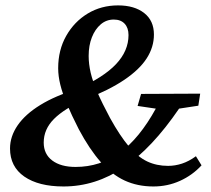

<svg xmlns="http://www.w3.org/2000/svg" viewBox="-20 -672 771 701"><path d="M211.9 8.8Q121.1 8.8 68.8 -27.3Q16.6 -63.5 16.6 -129.9Q16.6 -173.8 44.4 -214.4Q72.3 -254.9 127 -288.6Q181.6 -322.3 261.7 -346.7Q358.4 -389.6 403.8 -438Q449.2 -486.3 449.2 -543.9Q449.2 -570.3 435.1 -585.4Q420.9 -600.6 395.5 -600.6Q368.2 -600.6 347.7 -583Q327.1 -565.4 315.4 -535.6Q303.7 -505.9 303.7 -467.8Q303.7 -438.5 311 -406.7Q318.4 -375 335.4 -335.4Q352.5 -295.9 381.8 -241.2Q418 -175.8 450.7 -137.2Q483.4 -98.6 517.6 -82.5Q551.8 -66.4 593.8 -66.4Q619.1 -66.4 644.5 -74.7Q669.9 -83 695.3 -101.6L715.8 -68.4Q682.6 -32.2 637.2 -11.7Q591.8 8.8 540 8.8Q482.4 8.8 435.5 -12.7Q388.7 -34.2 347.7 -80.6Q306.6 -127 267.6 -200.2Q241.2 -252 224.6 -291.5Q208 -331.1 200.2 -362.8Q192.4 -394.5 192.4 -422.9Q192.4 -489.3 221.7 -541Q251 -592.8 300.3 -622.6Q349.6 -652.3 411.1 -652.3Q470.7 -652.3 506.3 -624.5Q542 -596.7 542 -545.9Q542 -500 515.6 -459Q489.3 -418 433.6 -380.4Q377.9 -342.8 290 -308.6Q214.8 -275.4 177.2 -237.8Q139.6 -200.2 139.6 -151.4Q139.6 -109.4 170.9 -85.9Q202.1 -62.5 255.9 -62.5Q345.7 -62.5 417.5 -114.7Q489.3 -167 548.8 -275.4L482.4 -285.2L495.1 -329.1L710.9 -330.1L704.1 -286.1L633.8 -275.4Q535.2 -130.9 432.1 -61Q329.1 8.8 211.9 8.8Z"/></svg>

Font: Crimson Pro ExtraLight SemiBold
Style: Italic
Weight: 600
Italic angle: -12°
Version: Version 1.002